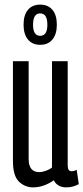

<svg xmlns="http://www.w3.org/2000/svg" viewBox="-20 -801 361 831"><path d="M123 10Q88 10 62 -15Q36 -40 36 -104V-536H104V-113Q104 -56 150 -56Q162 -56 178 -61.5Q194 -67 205 -76V-536H273V-85Q273 -60 289 -60Q301 -60 312 -66L321 -4Q308 3 295 6.5Q282 10 266 10Q247 10 233 1.5Q219 -7 213 -21Q194 -7 170.5 1.5Q147 10 123 10ZM154 -607Q120 -607 101 -630Q82 -653 82 -694Q82 -736 101 -758.5Q120 -781 154 -781Q188 -781 207 -758.5Q226 -736 226 -694Q226 -653 207 -630Q188 -607 154 -607ZM154 -646Q185 -646 185 -694Q185 -743 154 -743Q123 -743 123 -694Q123 -646 154 -646Z"/></svg>

Font: Georama ExtraCondensed
Style: Regular
Weight: 400
Width: 2
Designer: Jean-Baptiste Levee
Foundry: Production Type
Version: Version 1.000